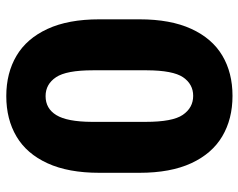

<svg xmlns="http://www.w3.org/2000/svg" viewBox="-95 -666 770 620"><g transform="rotate(-90 290.0 -356.0)"><path d="M537.6 -290.5Q537.6 -190.4 506.8 -123.3Q476.1 -56.2 420.7 -23.2Q365.2 9.8 290.5 9.8Q215.8 9.8 159.9 -23.2Q104 -56.2 73 -123.3Q42 -190.4 42 -290.5V-420.4Q42 -520.5 72.8 -587.6Q103.5 -654.8 159.2 -687.7Q214.8 -720.7 289.6 -720.7Q364.3 -720.7 419.9 -687.7Q475.6 -654.8 506.6 -587.6Q537.6 -520.5 537.6 -420.4ZM373 -441.4Q373 -526.9 350.6 -560.1Q328.1 -593.8 289.6 -593.8Q249.5 -593.8 228.3 -559.1Q207 -524.4 206.5 -445.3V-270.5Q206.5 -183.6 229 -150.9Q252 -117.2 290.5 -117.2Q328.1 -117.2 350.6 -149.9Q372.6 -182.6 373 -266.6Z"/></g></svg>

Font: Mardoto Black
Style: Regular
Weight: 900
Designer: Christian Robertson, Vahan Hovhannisyan
Foundry: Google
Version: Version 1.000